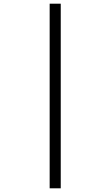

<svg xmlns="http://www.w3.org/2000/svg" viewBox="-20 -780 599 1040"><path d="M249 240H309V-760H249Z"/></svg>

Font: Noto Serif Devanagari
Style: Regular
Weight: 400
Designer: Universal Thirst, Indian Type Foundry and the Monotype Design Team
Foundry: Monotype Imaging Inc.
Version: Version 2.004